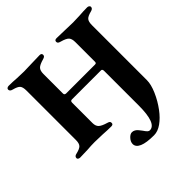

<svg xmlns="http://www.w3.org/2000/svg" viewBox="-229 -831 1247 1247"><g transform="rotate(-45 394.0 -207.5)"><path d="M342 182Q342 162 359 143Q376 124 393 124Q404 124 415 130Q426 136 435 148L449 166Q461 184 468.5 191Q476 198 484 198Q547 198 547 33V-285Q547 -302 535 -302H268Q254 -302 254 -286V-99Q254 -71 269 -57Q284 -43 322 -32Q333 -29 338 -25Q343 -21 343 -12Q343 3 325 3Q289 3 248 0Q196 -2 177 -2Q144 -2 108 1Q60 3 39 3Q31 3 25 -1Q19 -5 19 -11Q19 -28 40 -32Q75 -40 87.5 -53Q100 -66 100 -97V-551Q100 -584 88.5 -597Q77 -610 42 -619Q20 -624 20 -640Q20 -647 26 -651Q32 -655 40 -655Q77 -655 113 -652Q159 -650 177 -650Q194 -650 246 -652Q300 -654 323 -654Q341 -654 341 -639Q341 -631 336 -626.5Q331 -622 320 -619Q280 -608 267 -594Q254 -580 254 -550V-370Q254 -356 270 -356H534Q541 -356 544 -359Q547 -362 547 -370V-550Q547 -580 534.5 -594Q522 -608 482 -619Q470 -622 465 -626.5Q460 -631 460 -639Q460 -654 479 -654Q502 -654 556 -652Q608 -650 627 -650Q645 -650 689 -652Q724 -655 761 -655Q769 -655 775 -650.5Q781 -646 781 -640Q781 -624 760 -619Q724 -610 712.5 -596.5Q701 -583 701 -551V-46Q701 -7 678 46Q655 99 620 146Q588 189 552 214.5Q516 240 481 240Q411 240 376.5 225Q342 210 342 182Z"/></g></svg>

Font: EB Garamond
Style: Bold
Weight: 700
Designer: Georg Duffner and Octavio Pardo
Foundry: Georg Duffner
Version: Version 1.000; ttfautohint (v1.6)